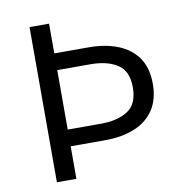

<svg xmlns="http://www.w3.org/2000/svg" viewBox="-76 -741 785 814"><g transform="rotate(-10 316.0 -334.0)"><path d="M104 0V-668H188V-540H337Q407 -540 461.5 -518.5Q516 -497 546.5 -453Q577 -409 577 -341Q577 -273 546.5 -228Q516 -183 461.5 -161.5Q407 -140 337 -140H188V0ZM188 -212H331Q403 -212 447 -240.5Q491 -269 491 -341Q491 -411 447 -439.5Q403 -468 331 -468H188Z"/></g></svg>

Font: Atkinson Hyperlegible Mono ExtraLight
Style: Regular
Weight: 400
Monospace: yes
Version: Version 2.001